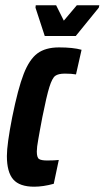

<svg xmlns="http://www.w3.org/2000/svg" viewBox="-20 -697 395 725"><path d="M6 -108Q6 -152 26 -254Q48 -363 69.5 -418Q91 -473 121.5 -495.5Q152 -518 203 -518Q256 -518 288 -509L267 -416Q251 -419 225 -419Q200 -419 188.5 -410.5Q177 -402 166.5 -368.5Q156 -335 140 -255L131 -207Q130 -200 124.5 -170.5Q119 -141 119 -125Q119 -102 127.5 -96.5Q136 -91 158 -91Q187 -91 202 -93L183 -3Q143 8 109 8Q54 8 30 -19.5Q6 -47 6 -108ZM149 -561 114 -668 115 -677H192L221 -619L270 -677H355L353 -668L266 -561Z"/></svg>

Font: Saira Ultra Condensed ExtraBold
Style: Italic
Weight: 800
Width: 1
Italic angle: -12°
Designer: Hector Gatti with collaboration of the Omnibus-Type team
Foundry: Omnibus-Type
Version: Version 1.001; ttfautohint (v1.8)